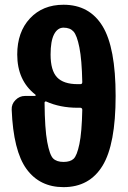

<svg xmlns="http://www.w3.org/2000/svg" viewBox="-20 -770 540 810"><path d="M248 -86.9Q276.4 -86.9 290.5 -100.1Q304.7 -113.3 314.9 -162.1Q325.2 -210.9 327.1 -306.6Q327.1 -314.5 319.3 -315.4H307.6Q233.4 -315.4 174.8 -341.8Q172.9 -342.8 170.4 -341.3Q168 -339.8 168 -336.9Q168.9 -226.6 179.2 -171.4Q189.5 -116.2 204.1 -101.6Q218.8 -86.9 248 -86.9ZM248 -653.3Q222.7 -653.3 208 -625Q193.4 -596.7 193.4 -540Q193.4 -472.7 220.7 -443.8Q248 -415 307.6 -415H319.3Q327.1 -415 327.1 -423.8Q325.2 -518.6 314.9 -569.8Q304.7 -621.1 290 -637.2Q275.4 -653.3 248 -653.3ZM248 -750Q357.4 -750 412.6 -659.7Q467.8 -569.3 467.8 -365.2Q467.8 -161.1 412.6 -70.8Q357.4 19.5 248 19.5Q147.5 19.5 91.8 -57.1Q36.1 -133.8 29.3 -307.6Q28.3 -331.1 45.4 -348.1Q62.5 -365.2 85 -365.2H127.9Q129.9 -365.2 130.4 -367.7Q130.9 -370.1 128.9 -371.1Q52.7 -430.7 52.7 -540Q52.7 -634.8 106.4 -692.4Q160.2 -750 248 -750Z"/></svg>

Font: Rounded Mgen+ 1mn bold
Style: Bold
Weight: 700
Designer: [Source Han Sans]
Ryoko NISHIZUKA  (kana & ideographs); Paul D. Hunt (Latin, Greek & Cyrillic); Wenlong ZHANG  (bopomofo
Version: Version 1.059.20150602